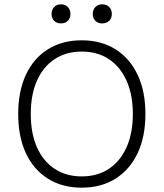

<svg xmlns="http://www.w3.org/2000/svg" viewBox="-20 -856 755 886"><path d="M357 -670Q447 -670 513 -628.5Q579 -587 615 -511Q651 -435 651 -330Q651 -225 615 -149Q579 -73 513 -31.5Q447 10 357 10Q267 10 201 -31.5Q135 -73 99.5 -149Q64 -225 64 -330Q64 -435 99.5 -511Q135 -587 201 -628.5Q267 -670 357 -670ZM357 -618Q285 -618 232 -583Q179 -548 150.5 -483.5Q122 -419 122 -330Q122 -241 150.5 -176.5Q179 -112 232 -77Q285 -42 357 -42Q430 -42 482.5 -77Q535 -112 564 -176.5Q593 -241 593 -330Q593 -419 564 -483.5Q535 -548 482.5 -583Q430 -618 357 -618ZM261 -836Q281 -836 293 -823.5Q305 -811 305 -792Q305 -772 293 -760Q281 -748 261 -748Q242 -748 230 -760Q218 -772 218 -792Q218 -811 230 -823.5Q242 -836 261 -836ZM452 -836Q472 -836 484 -823.5Q496 -811 496 -792Q496 -772 484 -760Q472 -748 451 -748Q432 -748 420 -760Q408 -772 408 -792Q408 -811 420 -823.5Q432 -836 452 -836Z"/></svg>

Font: Kantumruy Pro Light
Style: Regular
Weight: 300
Version: Version 1.002